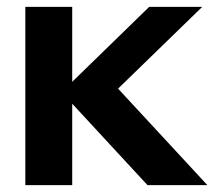

<svg xmlns="http://www.w3.org/2000/svg" viewBox="-20 -541 626 561"><path d="M54 0V-521H191V-302L416 -521H571L325 -282L586 0H411L191 -238V0Z"/></svg>

Font: Red Hat Display ExtraBold
Style: Regular
Weight: 800
Designer: Pentagram, MCKL
Foundry: Pentagram, MCKL
Version: Version 1.023